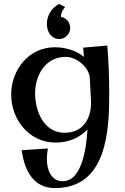

<svg xmlns="http://www.w3.org/2000/svg" viewBox="-20 -711 636 979"><path d="M309 -34C203 -34 159 -145 159 -235C159 -327 211 -421 315 -421C372 -421 438 -365 438 -309L444 -198C448 -113 408 -34 309 -34ZM260 248C524 248 537 -42 537 -234C537 -315 534 -397 527 -479L404 -468L408 -421C368 -455 310 -470 259 -470C127 -470 37 -355 37 -229C37 -101 129 16 263 16C330 16 385 -8 426 -51C421 42 398 213 300 213C239 213 219 152 219 100C219 82 221 64 224 46L90 55C105 154 147 248 260 248ZM338 -569C338 -597 317 -621 291 -625V-628C291 -646 300 -662 312 -675L282 -691C243 -672 219 -632 219 -588C219 -549 242 -512 282 -512C313 -512 338 -538 338 -569Z"/></svg>

Font: Original Surfer
Style: Regular
Weight: 400
Designer: Astigmatic (AOETI)
Foundry: Astigmatic (AOETI)
Version: Version 1.001